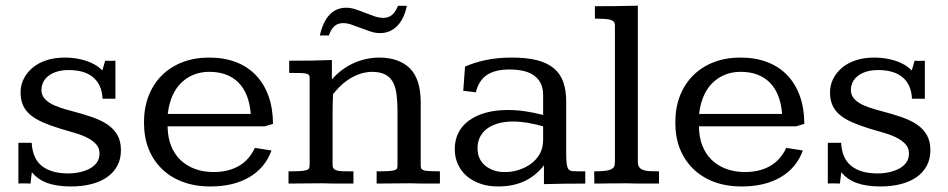

<svg xmlns="http://www.w3.org/2000/svg" viewBox="-20 -653 3372 683"><path d="M390.6 -301.8H344.7Q342.8 -350.6 312.3 -377.2Q281.7 -403.8 224.1 -403.8Q199.7 -403.8 181.6 -397.9Q163.6 -392.1 151.4 -382.3Q139.2 -372.6 133.3 -359.6Q127.4 -346.7 127.4 -333Q127.4 -317.9 135.5 -306.4Q143.6 -294.9 158.2 -286.1Q172.9 -277.3 193.1 -270.5Q213.4 -263.7 237.8 -257.3Q277.3 -247.1 309.3 -235.8Q341.3 -224.6 363.5 -209.2Q385.7 -193.8 397.9 -172.1Q410.2 -150.4 410.2 -118.7Q410.2 -87.4 397.5 -63.5Q384.8 -39.6 361.6 -23.2Q338.4 -6.8 305.7 1.7Q272.9 10.3 232.9 10.3Q182.1 10.3 148.4 -2Q114.7 -14.2 93.3 -40.5L88.4 0Q77.1 -0.5 66.9 -0.7Q56.6 -1 45.4 0V-145H92.8Q95.7 -88.4 129.4 -62.3Q163.1 -36.1 221.7 -36.1Q246.6 -36.1 267.3 -41.3Q288.1 -46.4 302.7 -55.2Q317.4 -64 325.7 -76.7Q334 -89.4 334 -106.9Q334 -126 322.5 -139.2Q311 -152.3 291.7 -162.4Q272.5 -172.4 246.8 -179.9Q221.2 -187.5 192.9 -195.8Q158.2 -206.5 132.1 -218Q106 -229.5 88.4 -244.1Q70.8 -258.8 62 -278.3Q53.2 -297.9 53.2 -324.2Q53.2 -349.6 64.2 -372.1Q75.2 -394.5 95.7 -411.9Q116.2 -429.2 145.3 -438.7Q174.3 -448.2 210.4 -448.2Q250.5 -448.2 286.1 -436.8Q321.8 -425.3 343.8 -402.3Q343.8 -402.8 345.5 -408Q347.2 -413.1 349.1 -419.4Q351.1 -426.8 354 -437Q362.8 -436.5 370.6 -436.5Q377.4 -436.5 383.1 -436.8Q388.7 -437 390.6 -437Z M921.9 -203.6H576.2Q576.7 -164.6 588.4 -134.8Q600.1 -105 621.6 -84.2Q643.1 -63.5 673.1 -52.2Q703.1 -41 739.7 -41Q791 -41 828.6 -62Q866.2 -83 886.7 -127L945.8 -117.7Q923.3 -55.7 866.9 -22.7Q810.5 10.3 728.5 10.3Q673.3 10.3 629.4 -6.3Q585.4 -22.9 554.9 -53.2Q524.4 -83.5 508.3 -124.3Q492.2 -165 492.2 -217.3Q492.2 -270 508.8 -312.3Q525.4 -354.5 555.7 -384.8Q585.9 -415 628.7 -431.6Q671.4 -448.2 723.6 -448.2Q776.4 -448.2 818.4 -432.4Q860.4 -416.5 889.6 -386.2Q918.9 -356 934.8 -312.5Q950.7 -269 951.2 -212.4ZM872.1 -247.6Q866.2 -321.3 828.1 -359.4Q790 -397.5 724.6 -397.5Q693.8 -397.5 668.5 -387Q643.1 -376.5 624 -357.7Q605 -338.9 593 -311.5Q581.1 -284.2 576.7 -247.6Z M1006.3 -43.5Q1033.7 -43.5 1048.8 -44.4Q1064 -45.4 1071.3 -48.3Q1078.6 -51.3 1080.1 -56.2Q1081.5 -61 1081.5 -68.8V-377.4Q1081.5 -383.3 1078.4 -386.7Q1075.2 -390.1 1067.1 -391.6Q1059.1 -393.1 1045.2 -393.3Q1031.2 -393.6 1008.8 -393.6V-437Q1052.2 -437 1088.9 -437.5Q1125.5 -438 1160.6 -439.5V-370.6Q1193.8 -408.2 1237.1 -428Q1280.3 -447.8 1329.1 -448.2Q1400.4 -447.8 1438.5 -409.4Q1476.6 -371.1 1476.6 -288.1V-63.5Q1476.6 -55.7 1480 -51.8Q1483.4 -47.9 1491.5 -46.1Q1499.5 -44.4 1512.7 -44.2Q1525.9 -43.9 1544.9 -43.5V0Q1533.2 0 1521.7 0Q1510.3 0 1497.8 0Q1485.4 0 1471.4 -0.2Q1457.5 -0.5 1440.4 -1Q1404.8 -1 1376.5 -0.5Q1348.1 0 1319.8 0V-43.5Q1347.7 -43.5 1362.8 -44.4Q1377.9 -45.4 1384.8 -48.1Q1391.6 -50.8 1392.8 -54.9Q1394 -59.1 1394 -65.9V-259.8Q1394 -292.5 1390.4 -319.1Q1386.7 -345.7 1376.7 -362.8Q1366.7 -379.9 1349.4 -388.4Q1332 -397 1304.7 -397.5Q1278.3 -397 1256.3 -388.7Q1234.4 -380.4 1217 -368.4Q1199.7 -356.4 1186.8 -343Q1173.8 -329.6 1164.6 -317.9Q1163.1 -281.7 1163.1 -243.7V-66.4Q1163.1 -57.6 1167.2 -53Q1171.4 -48.3 1180.4 -46.1Q1189.5 -43.9 1203.4 -43.7Q1217.3 -43.5 1237.3 -43.5V0Q1224.6 0 1212.4 0Q1200.2 0 1187.3 0Q1174.3 0 1159.4 -0.2Q1144.5 -0.5 1127 -1Q1090.3 -1 1062 -0.5Q1033.7 0 1006.3 0ZM1427.2 -632.3Q1418 -585.9 1392.8 -560.5Q1367.7 -535.2 1331.1 -535.2Q1315.4 -535.2 1298.3 -540.8Q1281.2 -546.4 1264.2 -553Q1247.1 -559.6 1231 -565.2Q1214.8 -570.8 1201.2 -570.8Q1182.1 -570.8 1169.9 -560.3Q1157.7 -549.8 1149.9 -526.9H1117.7Q1140.6 -625.5 1211.4 -625.5Q1227.5 -625.5 1244.6 -619.9Q1261.7 -614.3 1278.8 -607.4Q1295.9 -600.6 1312.3 -595Q1328.6 -589.4 1344.2 -589.4Q1379.9 -589.4 1395.5 -632.3Z M1994.1 -109.4Q1994.1 -84 1995.8 -70.6Q1997.6 -57.1 2002.4 -51Q2007.3 -44.9 2016.4 -44.2Q2025.4 -43.5 2040 -43.5H2062V0Q2023.4 0 1985.6 0.5Q1947.8 1 1915 2V-64.9Q1885.7 -27.3 1845.5 -8.5Q1805.2 10.3 1751.5 10.3Q1716.3 10.3 1688 0.2Q1659.7 -9.8 1639.6 -27.3Q1619.6 -44.9 1608.6 -69.3Q1597.7 -93.8 1597.7 -123Q1597.7 -154.3 1610.4 -179.9Q1623 -205.6 1647.5 -223.6Q1671.9 -241.7 1706.8 -251.7Q1741.7 -261.7 1786.6 -261.7Q1817.4 -261.7 1848.6 -257.1Q1879.9 -252.4 1912.1 -244.1V-314.5Q1912.1 -358.9 1882.6 -382.3Q1853 -405.8 1792 -405.8Q1740.7 -405.8 1711.7 -386Q1682.6 -366.2 1672.9 -324.7L1627.9 -330.1L1634.3 -416Q1665.5 -430.2 1707.3 -439.2Q1749 -448.2 1801.3 -448.2Q1853 -448.2 1889.6 -439Q1926.3 -429.7 1949.5 -410.6Q1972.7 -391.6 1983.4 -362.1Q1994.1 -332.5 1994.1 -292.5ZM1805.2 -220.7Q1775.9 -220.7 1752.4 -214.1Q1729 -207.5 1712.6 -195.3Q1696.3 -183.1 1687.5 -165.5Q1678.7 -147.9 1678.7 -125.5Q1678.7 -105.5 1685.8 -90.1Q1692.9 -74.7 1705.8 -64Q1718.8 -53.2 1736.8 -46.9Q1754.9 -40.5 1776.4 -41Q1799.8 -40.5 1824 -48.1Q1848.1 -55.7 1867.7 -69.6Q1887.2 -83.5 1899.7 -104.7Q1912.1 -126 1912.1 -155.8V-203.6Q1882.8 -211.9 1856.4 -216.3Q1830.1 -220.7 1805.2 -220.7Z M2249 -77.6Q2249 -65.4 2253.7 -58.6Q2258.3 -51.8 2267.8 -48.3Q2277.3 -44.9 2291.3 -44.2Q2305.2 -43.5 2324.2 -43.5V0Q2310.5 0 2297.4 0Q2284.2 0 2270.3 0Q2256.3 0 2241.2 -0.2Q2226.1 -0.5 2208 -1Q2190.4 -1 2175.3 -0.7Q2160.2 -0.5 2146.5 -0.5Q2132.8 -0.5 2120.1 -0.2Q2107.4 0 2094.2 0Q2094.2 -3.9 2094.2 -9.8Q2094.2 -15.6 2094 -21.7Q2093.8 -27.8 2093.8 -33.7Q2093.8 -39.6 2093.8 -43.5Q2121.6 -43.5 2136.5 -45.9Q2151.4 -48.3 2158.2 -53.2Q2165 -58.1 2166.3 -65.4Q2167.5 -72.8 2167.5 -83V-562.5Q2167.5 -571.3 2162.8 -576.2Q2158.2 -581.1 2148.9 -583.3Q2139.6 -585.4 2126.5 -585.9Q2113.3 -586.4 2096.2 -586.9V-630.9Q2134.8 -630.9 2170.9 -631.3Q2207 -631.8 2249 -632.8Z M2812 -203.6H2466.3Q2466.8 -164.6 2478.5 -134.8Q2490.2 -105 2511.7 -84.2Q2533.2 -63.5 2563.2 -52.2Q2593.3 -41 2629.9 -41Q2681.2 -41 2718.8 -62Q2756.3 -83 2776.9 -127L2835.9 -117.7Q2813.5 -55.7 2757.1 -22.7Q2700.7 10.3 2618.7 10.3Q2563.5 10.3 2519.5 -6.3Q2475.6 -22.9 2445.1 -53.2Q2414.6 -83.5 2398.4 -124.3Q2382.3 -165 2382.3 -217.3Q2382.3 -270 2398.9 -312.3Q2415.5 -354.5 2445.8 -384.8Q2476.1 -415 2518.8 -431.6Q2561.5 -448.2 2613.8 -448.2Q2666.5 -448.2 2708.5 -432.4Q2750.5 -416.5 2779.8 -386.2Q2809.1 -356 2825 -312.5Q2840.8 -269 2841.3 -212.4ZM2762.2 -247.6Q2756.3 -321.3 2718.3 -359.4Q2680.2 -397.5 2614.7 -397.5Q2584 -397.5 2558.6 -387Q2533.2 -376.5 2514.2 -357.7Q2495.1 -338.9 2483.2 -311.5Q2471.2 -284.2 2466.8 -247.6Z M3270 -301.8H3224.1Q3222.2 -350.6 3191.7 -377.2Q3161.1 -403.8 3103.5 -403.8Q3079.1 -403.8 3061 -397.9Q3043 -392.1 3030.8 -382.3Q3018.6 -372.6 3012.7 -359.6Q3006.8 -346.7 3006.8 -333Q3006.8 -317.9 3014.9 -306.4Q3022.9 -294.9 3037.6 -286.1Q3052.2 -277.3 3072.5 -270.5Q3092.8 -263.7 3117.2 -257.3Q3156.7 -247.1 3188.7 -235.8Q3220.7 -224.6 3242.9 -209.2Q3265.1 -193.8 3277.3 -172.1Q3289.6 -150.4 3289.6 -118.7Q3289.6 -87.4 3276.9 -63.5Q3264.2 -39.6 3241 -23.2Q3217.8 -6.8 3185.1 1.7Q3152.3 10.3 3112.3 10.3Q3061.5 10.3 3027.8 -2Q2994.1 -14.2 2972.7 -40.5L2967.8 0Q2956.5 -0.5 2946.3 -0.7Q2936 -1 2924.8 0V-145H2972.2Q2975.1 -88.4 3008.8 -62.3Q3042.5 -36.1 3101.1 -36.1Q3126 -36.1 3146.7 -41.3Q3167.5 -46.4 3182.1 -55.2Q3196.8 -64 3205.1 -76.7Q3213.4 -89.4 3213.4 -106.9Q3213.4 -126 3201.9 -139.2Q3190.4 -152.3 3171.1 -162.4Q3151.9 -172.4 3126.2 -179.9Q3100.6 -187.5 3072.3 -195.8Q3037.6 -206.5 3011.5 -218Q2985.4 -229.5 2967.8 -244.1Q2950.2 -258.8 2941.4 -278.3Q2932.6 -297.9 2932.6 -324.2Q2932.6 -349.6 2943.6 -372.1Q2954.6 -394.5 2975.1 -411.9Q2995.6 -429.2 3024.7 -438.7Q3053.7 -448.2 3089.8 -448.2Q3129.9 -448.2 3165.5 -436.8Q3201.2 -425.3 3223.1 -402.3Q3223.1 -402.8 3224.9 -408Q3226.6 -413.1 3228.5 -419.4Q3230.5 -426.8 3233.4 -437Q3242.2 -436.5 3250 -436.5Q3256.8 -436.5 3262.5 -436.8Q3268.1 -437 3270 -437Z"/></svg>

Font: Kameron
Style: Regular
Weight: 400
Version: Version 1.000